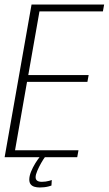

<svg xmlns="http://www.w3.org/2000/svg" viewBox="-36 -695 480 849"><path d="M-15.5 0H305.5L311 -30.5H30.5L83.5 -333H350.5L356 -363H89L138.5 -644.5H419L424.5 -675H103.5ZM139.5 134Q150 134 160.5 132.8Q171 131.5 179.5 129.2Q188 127 191.5 125.5L193 101Q189 102.5 181.8 104.5Q174.5 106.5 166 107.8Q157.5 109 149 109Q135.5 109 128.5 104Q121.5 99 121.5 88.5Q121.5 77.5 129 60Q136.5 42.5 146.2 25.5Q156 8.5 162.5 0H139Q131 9.5 120 27.2Q109 45 101.2 64.2Q93.5 83.5 93.5 99Q93.5 112 99.5 119.8Q105.5 127.5 116.2 130.8Q127 134 139.5 134Z"/></svg>

Font: Anybody SemiCondensed ExtraLight
Style: Italic
Weight: 250
Width: 4
Italic angle: -10°
Version: Version 1.113;gftools[0.9.25]